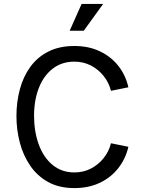

<svg xmlns="http://www.w3.org/2000/svg" viewBox="-20 -948 729 981"><path d="M360 13Q282 13 226 -18Q170 -49 134 -102Q98 -155 81 -220.5Q64 -286 64 -355Q64 -427 81.5 -492Q99 -557 135 -606.5Q171 -656 227 -684.5Q283 -713 360 -713Q433 -713 490 -686Q547 -659 584.5 -611.5Q622 -564 636 -502L547 -484Q536 -527 509 -560.5Q482 -594 444 -613.5Q406 -633 360 -633Q295 -633 248.5 -596.5Q202 -560 178 -497.5Q154 -435 154 -357Q154 -276 178 -210Q202 -144 248.5 -105.5Q295 -67 360 -67Q406 -67 444 -86.5Q482 -106 509 -139.5Q536 -173 547 -216L636 -198Q622 -137 584.5 -89Q547 -41 490 -14Q433 13 360 13ZM408 -791H336L397 -928H507Z"/></svg>

Font: Inclusive Sans
Style: Regular
Weight: 400
Designer: Olivia King
Foundry: Olivia King
Version: Version 2.004